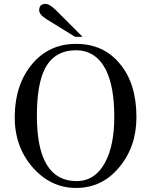

<svg xmlns="http://www.w3.org/2000/svg" viewBox="-20 -927 758 961"><path d="M662.9 -340.6Q662.9 -192 576 -89.1Q491.4 13.7 360 13.7Q233.1 13.7 141.7 -91.4Q51.4 -196.6 53.7 -347.4Q56 -507.4 144 -610.3Q228.6 -707.4 360 -707.4Q499.4 -707.4 580.6 -606.9Q662.9 -508.6 662.9 -340.6ZM552 -342.9Q552 -493.7 509.7 -578.3Q459.4 -675.4 360 -675.4Q252.6 -675.4 204.6 -582.9Q164.6 -504 164.6 -347.4Q164.6 -20.6 363.4 -20.6Q456 -20.6 506.3 -114.3Q552 -198.9 552 -342.9ZM393.1 -742.9H355.4L214.9 -829.7Q176 -853.7 176 -875.4Q176 -907.4 208 -907.4Q228.6 -907.4 259.4 -876.6Z"/></svg>

Font: t
Style: Regular
Weight: 400
Designer: Takis Katsoulidis and George D. Matthiopoulos
Foundry: Takis Katsoulidis and George D. Matthiopoulos
Version: Version 1.0 ; ttfautohint (v1.8.1)